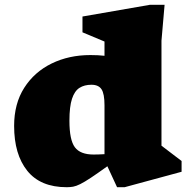

<svg xmlns="http://www.w3.org/2000/svg" viewBox="-20 -767 791 802"><path d="M738.5 -49.5 500.5 15H469L428.5 -72.5Q386 -42 359.2 -24.2Q332.5 -6.5 315.2 2Q298 10.5 285.5 12.8Q273 15 259 15Q149 15 94 -53.5Q39 -122 39 -241Q39 -334 81.2 -400.2Q123.5 -466.5 195.8 -501.8Q268 -537 357.5 -537Q390.5 -537 416.5 -534V-593.5L324.5 -632V-698L606.5 -747H667.5L654.5 -597V-158.5L738.5 -94.5ZM416.5 -327Q416.5 -375.5 404 -394.2Q391.5 -413 362 -413Q332.5 -413 312 -400Q291.5 -387 280.8 -354.5Q270 -322 270 -262.5Q270 -182 292.8 -151.8Q315.5 -121.5 371 -121.5Q390.5 -121.5 416.5 -123Z"/></svg>

Font: Newsreader Caption ExtraBold
Style: Regular
Weight: 800
Designer: Hugues Gentile
Foundry: Production Type
Version: Version 1.001